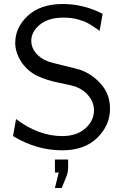

<svg xmlns="http://www.w3.org/2000/svg" viewBox="-20 -732 629 958"><path d="M254 64H320V101Q320 127 312 147L288 206H254L273 129H254ZM45 -53 60 -138Q173 -53 290 -53Q363 -53 406 -91.5Q449 -130 449 -182Q449 -219 424.5 -251Q400 -283 359 -299Q341 -306 277 -318.5Q213 -331 166 -353.5Q119 -376 87 -422Q56 -470 56 -518Q56 -595 119 -653.5Q182 -712 294 -712Q397 -712 492 -663L477 -578Q474 -580 461.5 -589Q449 -598 442.5 -602Q436 -606 422.5 -614Q409 -622 397.5 -626Q386 -630 369.5 -635Q353 -640 334.5 -642Q316 -644 295 -644Q222 -644 179 -609Q136 -574 136 -528Q136 -495 159 -467Q182 -439 224 -424Q242 -418 303.5 -403.5Q365 -389 385 -382Q443 -360 486 -310Q529 -260 529 -190Q529 -107 465.5 -44.5Q402 18 290 18Q163 18 45 -53Z"/></svg>

Font: Coval
Style: Light
Weight: 300
Foundry: Context Ltd
Version: Version 001.000